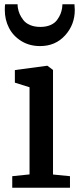

<svg xmlns="http://www.w3.org/2000/svg" viewBox="-20 -875 378 895"><path d="M37.1 0V-53.7L117.7 -62V-468.3L49.3 -489.7V-548.3L198.7 -568.4H201.2L227.1 -548.8V-61.5L306.2 -53.7V0ZM167 -660.2Q117.2 -660.2 79.1 -683.8Q41 -707.5 21.7 -745.4Q2.4 -783.2 2.4 -828.1Q2.4 -847.7 3.9 -855H62Q62 -845.2 63.5 -837.4Q65.9 -823.2 71.5 -810.1Q77.1 -796.9 88.4 -782Q99.6 -767.1 120.1 -758.3Q140.6 -749.5 168 -749.5Q195.3 -749.5 215.3 -758.3Q235.4 -767.1 246.1 -782Q256.8 -796.9 262 -809.8Q267.1 -822.8 269.5 -837.4Q271 -849.1 271 -855H327.1Q328.6 -833 328.6 -828.6Q328.6 -759.8 283.4 -710Q238.3 -660.2 167 -660.2Z"/></svg>

Font: HaufeMerriweather
Style: Regular
Weight: 400
Designer: Eben Sorkin ( eben@eyebytes.com )
Foundry: Eben Sorkin
Version: Version 1.56